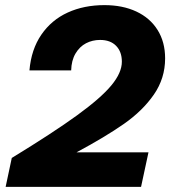

<svg xmlns="http://www.w3.org/2000/svg" viewBox="-20 -730 690 750"><path d="M456 -489Q456 -528 433.5 -551Q411 -574 371 -574Q341 -574 316 -561Q291 -548 275 -521Q259 -494 258 -455H95Q102 -537 141.5 -594.5Q181 -652 244.5 -681Q308 -710 388 -710Q459 -710 512.5 -685Q566 -660 595.5 -613Q625 -566 625 -502Q625 -424 581 -360.5Q537 -297 464 -246Q391 -195 279 -135H560L531 0H2L26 -113Q188 -212 281 -279.5Q374 -347 415 -396.5Q456 -446 456 -489Z"/></svg>

Font: Azeret Mono
Style: Bold Italic
Weight: 700
Italic angle: -12°
Designer: Martin Vácha
Foundry: Displaay
Version: Version 1.000; Glyphs 3.0.3, build 3074